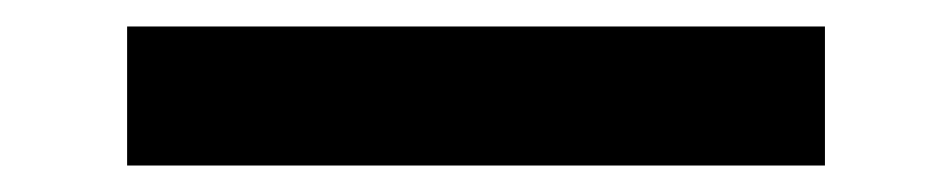

<svg xmlns="http://www.w3.org/2000/svg" viewBox="-20 16 719 145"><path d="M76 141V36H603V141Z"/></svg>

Font: Montagu Slab 16pt Medium
Style: Regular
Weight: 500
Designer: Florian Karsten
Foundry: Florian Karsten
Version: Version 1.000; ttfautohint (v1.8.3)